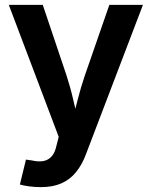

<svg xmlns="http://www.w3.org/2000/svg" viewBox="-20 -560 622 787"><path d="M61.5 196.3 86.4 94.2 111.3 97.7Q137.7 104 158 100.1Q178.2 96.2 191.9 80.8Q205.6 65.4 211.4 37.1L220.7 1L16.1 -540H155.3L252.4 -251.5Q269 -200.7 280.5 -149.9Q292 -99.1 305.7 -45.9H271.5Q285.2 -99.1 298.1 -150.1Q311 -201.2 328.1 -251.5L428.2 -540H565.9L332.5 71.8Q316.4 115.2 291.7 145.5Q267.1 175.8 231.9 191.4Q196.8 207 148.4 207Q122.1 207 99.1 203.9Q76.2 200.7 61.5 196.3Z"/></svg>

Font: V-Inter
Style: SemiBold-600
Weight: 600
Designer: Rasmus Andersson
Foundry: rsms
Version: Version 4.000;git-4146feb